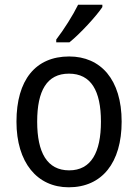

<svg xmlns="http://www.w3.org/2000/svg" viewBox="-20 -852 586 816"><path d="M415 -822V-832H312C290 -787 252 -727 219 -684V-672H275C320 -708 390 -784 415 -822ZM497 -335C497 -514 408 -612 274 -612C131 -612 50 -512 50 -335C50 -161 138 -56 272 -56C414 -56 497 -161 497 -335ZM138 -335C138 -466 179 -539 273 -539C367 -539 409 -466 409 -335C409 -204 367 -128 274 -128C180 -128 138 -204 138 -335Z"/></svg>

Font: Noto Sans Malayalam UI SemiCondensed
Style: Regular
Weight: 400
Width: 4
Designer: Jelle Bosma - Monotype Design Team
Foundry: Monotype Imaging Inc.
Version: Version 2.104